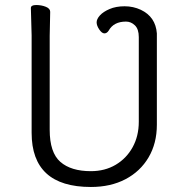

<svg xmlns="http://www.w3.org/2000/svg" viewBox="-20 -727 750 765"><path d="M533 -579Q533 -611 517.5 -626Q502 -641 482 -641Q433 -641 413 -605Q406 -594 396 -594Q386 -594 375.5 -609.5Q365 -625 365 -638Q365 -651 378 -665.5Q391 -680 416.5 -691Q442 -702 476.5 -702Q511 -702 541 -688Q600 -660 605 -594V-230Q605 -156 572 -100Q539 -44 480 -13Q421 18 342 18Q106 18 106 -198V-586L103 -695Q103 -707 124 -707Q145 -707 162.5 -700Q180 -693 180 -680L178 -584V-210Q178 -119 220.5 -82Q263 -45 342 -45Q398 -45 441 -70.5Q484 -96 508.5 -140.5Q533 -185 533 -242Z"/></svg>

Font: LXGW Bright GB
Style: Regular
Weight: 400
Designer: Christian Thalmann (Catharsis Fonts)
Foundry: LXGW / Christian Thalmann (Catharsis Fonts) / Fontworks Inc.
Version: Version 5.510